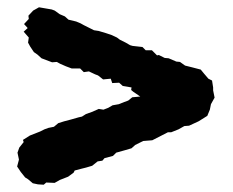

<svg xmlns="http://www.w3.org/2000/svg" viewBox="-20 -512 640 527"><path d="M559 -226 556 -211 549 -194 525 -179 499 -167 486 -166 470 -157 450 -149H441L398 -127L373 -125L351 -114L341 -105L324 -100L299 -93L290 -84L267 -78L261 -71L248 -69L233 -57L216 -52L204 -49L185 -44L182 -38L167 -27L144 -18L130 -10L107 -11L100 -5L84 -6L70 -9L57 -20L49 -25L37 -40L27 -55L32 -74L28 -93L33 -107L45 -122L43 -128L62 -140L90 -151L102 -157L113 -161L128 -164L140 -174L156 -179L175 -184L196 -190L205 -192L216 -199L233 -205L251 -213L264 -211L277 -216L289 -223L306 -226L321 -232L332 -236L343 -245L365 -247L346 -260L340 -265L341 -272L317 -276L307 -285L288 -284L284 -296L263 -294L249 -305L241 -308L224 -316L210 -314L200 -324H177L161 -330L145 -337L136 -342L123 -341L94 -352L83 -362L73 -369L63 -384L57 -395L59 -409L45 -425L56 -435L46 -446L59 -460L58 -469L71 -483L80 -488L87 -492L122 -486L130 -483L144 -473L158 -467L168 -458L189 -453L201 -448L210 -443L222 -437L238 -429L251 -427L271 -421L286 -416L301 -409L309 -403L325 -395L337 -388L344 -386L371 -383L380 -374H397L411 -360L416 -361L432 -353L443 -352L464 -343L474 -342L488 -332L508 -327L531 -321L540 -310L552 -296L562 -291L565 -272V-264L569 -244Z"/></svg>

Font: Winky Rough ExtraBold
Style: Regular
Weight: 800
Designer: Simon Atzbach
Foundry: typofactur
Version: Version 1.206; ttfautohint (v1.8.4.7-5d5b)